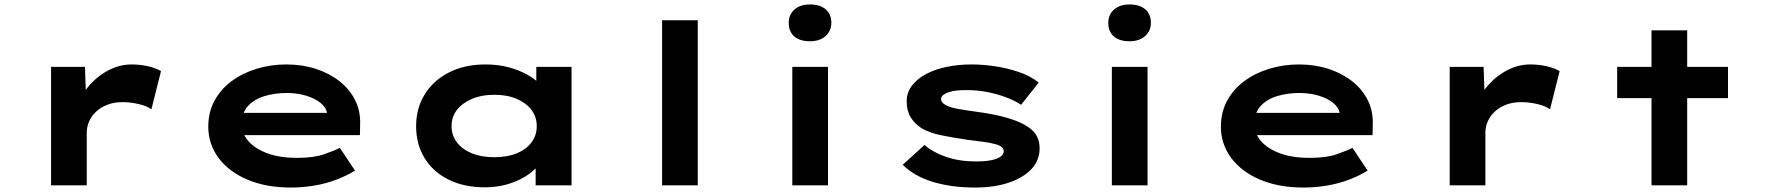

<svg xmlns="http://www.w3.org/2000/svg" viewBox="-20 -831 7917 861"><path d="M209 0V-531H361L368 -332L318 -331Q334 -390 372 -437.5Q410 -485 462 -513.5Q514 -542 571 -542Q608 -542 643.5 -534Q679 -526 702 -512L659 -341Q638 -356 601.5 -364.5Q565 -373 530 -373Q491 -373 460.5 -361Q430 -349 409.5 -329Q389 -309 379 -285Q369 -261 369 -236V0Z M1284 10Q1173 10 1089.5 -25.5Q1006 -61 960 -123Q914 -185 914 -263Q914 -328 942 -379.5Q970 -431 1018.5 -467Q1067 -503 1130.5 -522.5Q1194 -542 1264 -542Q1335 -542 1395.5 -522.5Q1456 -503 1501.5 -467.5Q1547 -432 1572 -383Q1597 -334 1595 -274L1594 -225H1031L1008 -325H1464L1447 -302V-322Q1443 -349 1417.5 -369.5Q1392 -390 1352.5 -402Q1313 -414 1266 -414Q1212 -414 1166 -400Q1120 -386 1092 -355.5Q1064 -325 1064 -275Q1064 -232 1094.5 -197.5Q1125 -163 1180.5 -143Q1236 -123 1311 -123Q1387 -123 1434 -139.5Q1481 -156 1504 -168L1572 -66Q1535 -43 1489 -25.5Q1443 -8 1391 1Q1339 10 1284 10Z M2156 9Q2060 9 1990.5 -26Q1921 -61 1883.5 -123Q1846 -185 1846 -265Q1846 -346 1885 -408.5Q1924 -471 1994 -506.5Q2064 -542 2158 -542Q2213 -542 2260 -529.5Q2307 -517 2343 -497Q2379 -477 2400 -454.5Q2421 -432 2425 -411L2385 -405V-531H2543V0H2382V-148L2414 -134Q2412 -110 2390.5 -85Q2369 -60 2334 -38.5Q2299 -17 2253 -4Q2207 9 2156 9ZM2196 -126Q2255 -126 2297.5 -143.5Q2340 -161 2363.5 -192.5Q2387 -224 2387 -265Q2387 -307 2363.5 -338Q2340 -369 2297.5 -387.5Q2255 -406 2196 -406Q2139 -406 2096 -387.5Q2053 -369 2029 -338Q2005 -307 2005 -265Q2005 -224 2029 -192.5Q2053 -161 2096 -143.5Q2139 -126 2196 -126Z M2949 0V-740H3109V0Z M3533 0V-531H3693V0ZM3612 -646Q3567 -646 3542 -667.5Q3517 -689 3517 -729Q3517 -765 3542.5 -788Q3568 -811 3612 -811Q3657 -811 3682.5 -789.5Q3708 -768 3708 -729Q3708 -692 3682 -669Q3656 -646 3612 -646Z M4352 10Q4248 10 4164.5 -15Q4081 -40 4028 -92L4126 -181Q4163 -148 4222.5 -127.5Q4282 -107 4358 -107Q4380 -107 4401.5 -109Q4423 -111 4441 -116.5Q4459 -122 4470 -131Q4481 -140 4481 -153Q4481 -174 4446 -184Q4421 -191 4386 -195.5Q4351 -200 4319 -204Q4252 -214 4200 -224.5Q4148 -235 4111 -257Q4081 -277 4063.5 -305.5Q4046 -334 4046 -377Q4046 -416 4069 -446.5Q4092 -477 4132 -498.5Q4172 -520 4224.5 -531Q4277 -542 4336 -542Q4389 -542 4444.5 -533.5Q4500 -525 4550.5 -507.5Q4601 -490 4638 -461L4559 -361Q4532 -379 4493 -394Q4454 -409 4409 -418Q4364 -427 4317 -427Q4296 -427 4275.5 -425.5Q4255 -424 4238.5 -419Q4222 -414 4211 -406Q4200 -398 4200 -386Q4200 -379 4205 -372.5Q4210 -366 4219 -361Q4239 -349 4276.5 -342.5Q4314 -336 4358 -330Q4441 -319 4498.5 -302Q4556 -285 4590 -262Q4617 -244 4629.5 -220.5Q4642 -197 4642 -166Q4642 -112 4605.5 -73Q4569 -34 4504 -12Q4439 10 4352 10Z M4966 0V-531H5126V0ZM5045 -646Q5000 -646 4975 -667.5Q4950 -689 4950 -729Q4950 -765 4975.5 -788Q5001 -811 5045 -811Q5090 -811 5115.5 -789.5Q5141 -768 5141 -729Q5141 -692 5115 -669Q5089 -646 5045 -646Z M5825 10Q5714 10 5630.5 -25.5Q5547 -61 5501 -123Q5455 -185 5455 -263Q5455 -328 5483 -379.5Q5511 -431 5559.5 -467Q5608 -503 5671.5 -522.5Q5735 -542 5805 -542Q5876 -542 5936.5 -522.5Q5997 -503 6042.5 -467.5Q6088 -432 6113 -383Q6138 -334 6136 -274L6135 -225H5572L5549 -325H6005L5988 -302V-322Q5984 -349 5958.5 -369.5Q5933 -390 5893.5 -402Q5854 -414 5807 -414Q5753 -414 5707 -400Q5661 -386 5633 -355.5Q5605 -325 5605 -275Q5605 -232 5635.5 -197.5Q5666 -163 5721.5 -143Q5777 -123 5852 -123Q5928 -123 5975 -139.5Q6022 -156 6045 -168L6113 -66Q6076 -43 6030 -25.5Q5984 -8 5932 1Q5880 10 5825 10Z M6481 0V-531H6633L6640 -332L6590 -331Q6606 -390 6644 -437.5Q6682 -485 6734 -513.5Q6786 -542 6843 -542Q6880 -542 6915.5 -534Q6951 -526 6974 -512L6931 -341Q6910 -356 6873.5 -364.5Q6837 -373 6802 -373Q6763 -373 6732.5 -361Q6702 -349 6681.5 -329Q6661 -309 6651 -285Q6641 -261 6641 -236V0Z M7386 0V-695H7546V0ZM7232 -391V-531H7729V-391Z"/></svg>

Font: Lexend Zetta
Style: Bold
Weight: 700
Designer: Bonnie Shaver-Troup, Thomas Jockin
Foundry: Lexend
Version: Version 1.007